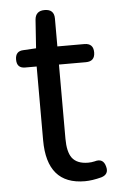

<svg xmlns="http://www.w3.org/2000/svg" viewBox="-52 -732 481 781"><g transform="rotate(-5 188.5 -341.0)"><path d="M263 13Q108 13 108 -168V-469H61Q27 -469 27 -504Q27 -539 60 -540L112 -543L120 -659Q123 -695 160 -695Q199 -695 199 -657V-543H309Q346 -543 346 -506Q346 -469 309 -469H272H199V-166Q199 -113 217 -88Q237 -61 283 -61Q296 -61 309 -64Q345 -75 354 -39Q363 -7 331 3Q293 13 263 13Z"/></g></svg>

Font: GenSenRounded JP R
Style: Regular
Weight: 400
Version: Version 1.501;PS 1;hotconv 16.6.51;makeotf.lib2.5.65220